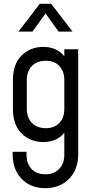

<svg xmlns="http://www.w3.org/2000/svg" viewBox="-20 -800 500 1003"><path d="M216.5 183Q140 183 93 134.2Q46 85.5 46 6V-7H118.5V8.5Q118.5 54.5 144.8 82.5Q171 110.5 216.5 110.5Q262 110.5 289 82.5Q316 54.5 316 8.5V-106.5Q297.5 -83 269.8 -70.5Q242 -58 206 -58Q138.5 -58 93 -102.5Q47.5 -147 47.5 -232V-381.5Q47.5 -465.5 93 -510.2Q138.5 -555 206 -555Q242 -555 269.8 -542.2Q297.5 -529.5 316 -506V-542.5H388.5V6.5Q388.5 86 340.5 134.5Q292.5 183 216.5 183ZM219 -130.5Q265 -130.5 290.5 -158Q316 -185.5 316 -231.5V-381.5Q316 -427 290.5 -454.8Q265 -482.5 219 -482.5Q172.5 -482.5 146.2 -454.8Q120 -427 120 -381.5V-232Q120 -186.5 146.2 -158.5Q172.5 -130.5 219 -130.5ZM76.5 -635 187.5 -780H247.5L359 -635H286L218 -729.5L149.5 -635Z"/></svg>

Font: Mohave
Style: Regular
Weight: 400
Designer: Gumpita Rahayu
Foundry: Tokotype
Version: Version 2.003; ttfautohint (v1.8.3)